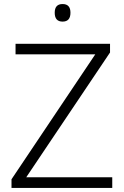

<svg xmlns="http://www.w3.org/2000/svg" viewBox="-20 -931 615 951"><path d="M536 0H37V-43L452 -662H57V-714H525V-671L110 -53H536ZM290 -911Q329 -911 329 -868Q329 -824 290 -824Q251 -824 251 -868Q251 -911 290 -911Z"/></svg>

Font: Noto Traditional Nushu Light
Style: Regular
Weight: 300
Designer: LIU Zhao
Foundry: LiuZhao Studio
Version: Version 2.003; ttfautohint (v1.8.4.7-5d5b)